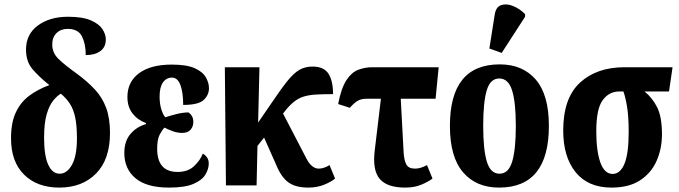

<svg xmlns="http://www.w3.org/2000/svg" viewBox="-20 -841 3081 871"><path d="M249 10Q149 10 89.5 -48.5Q30 -107 30 -214Q30 -285 52 -331.5Q74 -378 113 -407Q152 -436 204 -455Q154 -495 126 -529Q98 -563 98 -616Q98 -686 152 -725.5Q206 -765 288 -765Q355 -765 392.5 -748.5Q430 -732 445 -708.5Q460 -685 460 -662Q460 -627 435 -609Q410 -591 369 -591Q369 -641 352 -675.5Q335 -710 287 -710Q256 -710 236.5 -691Q217 -672 217 -639Q217 -602 244 -575Q271 -548 331 -505Q377 -471 410.5 -435Q444 -399 461.5 -352Q479 -305 479 -238Q479 -118 416 -54Q353 10 249 10ZM251 -53Q284 -53 306.5 -93.5Q329 -134 329 -213Q329 -272 321 -309Q313 -346 297 -370.5Q281 -395 256 -416Q240 -407 222 -385.5Q204 -364 192 -323.5Q180 -283 180 -216Q180 -136 198.5 -94.5Q217 -53 251 -53Z M747 10Q645 10 594.5 -32.5Q544 -75 544 -147Q544 -201 572 -233.5Q600 -266 642 -278V-283Q605 -296 581.5 -326Q558 -356 558 -401Q558 -470 611 -509Q664 -548 759 -548Q827 -548 863.5 -531.5Q900 -515 914 -490Q928 -465 928 -441Q928 -410 904 -387.5Q880 -365 811 -365Q811 -421 798.5 -455Q786 -489 760 -489Q735 -489 719.5 -467.5Q704 -446 704 -403Q704 -370 712 -344.5Q720 -319 730 -309Q751 -316 780.5 -323.5Q810 -331 835 -331Q857 -316 857 -288Q857 -267 844.5 -252.5Q832 -238 806 -238Q786 -238 766 -245Q746 -252 726 -262Q716 -252 704.5 -230.5Q693 -209 693 -166Q693 -61 786 -61Q832 -61 860 -87Q888 -113 900 -144Q911 -138 919 -127Q927 -116 927 -99Q927 -75 912 -49.5Q897 -24 858 -7Q819 10 747 10Z M1005 0 1000 -536H1157L1151 -285L1210 -371Q1253 -435 1282.5 -472Q1312 -509 1338 -524Q1364 -539 1398 -539Q1450 -539 1470.5 -506Q1491 -473 1491 -414Q1444 -414 1412 -412Q1380 -410 1356.5 -402.5Q1333 -395 1312 -378Q1291 -361 1268 -331L1264 -326L1370 -122Q1394 -76 1426 -76Q1438 -76 1451 -80.5Q1464 -85 1475 -92L1500 -31Q1484 -17 1451.5 -3.5Q1419 10 1379 10Q1321 10 1288.5 -13.5Q1256 -37 1233 -93L1178 -217L1148 -179L1144 0Z M1818 10Q1736 10 1702.5 -29.5Q1669 -69 1680 -159L1708 -393H1642Q1621 -393 1605 -385Q1589 -377 1567 -352L1514 -369Q1528 -442 1552 -478Q1576 -514 1606.5 -525Q1637 -536 1669 -536H1970L1956 -393H1798L1811 -150Q1813 -115 1823 -95.5Q1833 -76 1863 -76Q1887 -76 1917 -92L1942 -31Q1924 -17 1892 -3.5Q1860 10 1818 10Z M2244 10Q2140 10 2080.5 -59.5Q2021 -129 2021 -270Q2021 -549 2247 -549Q2351 -549 2410.5 -480Q2470 -411 2470 -270Q2470 10 2244 10ZM2246 -53Q2287 -53 2303.5 -108Q2320 -163 2320 -270Q2320 -377 2303 -431Q2286 -485 2245 -485Q2204 -485 2188 -431Q2172 -377 2172 -270Q2172 -163 2188.5 -108Q2205 -53 2246 -53ZM2256 -601 2200 -621 2224 -773Q2229 -809 2253 -817.5Q2277 -826 2307 -814Q2337 -802 2362 -777V-765Z M2754 10Q2648 10 2591.5 -59.5Q2535 -129 2535 -249Q2535 -396 2611 -466Q2687 -536 2813 -536H3031L3015 -426H2904Q2940 -397 2961.5 -353.5Q2983 -310 2983 -232Q2983 -167 2959 -112Q2935 -57 2884.5 -23.5Q2834 10 2754 10ZM2759 -52Q2794 -52 2813 -98.5Q2832 -145 2832 -242Q2832 -313 2824.5 -357.5Q2817 -402 2808 -426H2789Q2743 -426 2714 -386.5Q2685 -347 2685 -246Q2685 -156 2703.5 -104Q2722 -52 2759 -52Z"/></svg>

Font: Noto Serif ExtraCondensed ExtraBold
Style: Regular
Weight: 800
Width: 2
Designer: Monotype Design Team
Foundry: Monotype Imaging Inc.
Version: Version 2.013; ttfautohint (v1.8.4.7-5d5b)